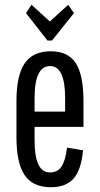

<svg xmlns="http://www.w3.org/2000/svg" viewBox="-20 -770 419 805"><path d="M193 15Q118 15 83.5 -35.5Q49 -86 49 -195V-345Q49 -454 83.5 -504.5Q118 -555 193 -555Q265 -555 297.5 -505.5Q330 -456 330 -345V-238H125V-181Q125 -47 189 -47Q221 -47 237.5 -71Q254 -95 261 -151L328 -140Q321 -59 289 -22Q257 15 193 15ZM125 -302H253V-359Q253 -493 190 -493Q125 -493 125 -359ZM179 -600 89 -715 112 -750 189 -680 266 -750 290 -715 198 -600Z"/></svg>

Font: Pathway Gothic One
Style: Regular
Weight: 400
Version: Version 1.003; ttfautohint (v1.8.4.7-5d5b);gftools[0.9.26]